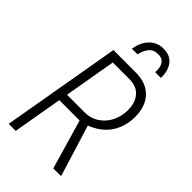

<svg xmlns="http://www.w3.org/2000/svg" viewBox="-274 -999 1081 1081"><g transform="rotate(45 266.5 -458.0)"><path d="M152.8 -710.9 337.9 -710.4Q398.4 -708.5 437.3 -681.4Q476.1 -654.3 492.9 -608.6Q509.8 -563 504.4 -505.4Q499.5 -454.6 478.3 -414.8Q457 -375 421.9 -347.4Q386.7 -319.8 339.4 -303.7L319.8 -295.4L117.7 -295.9L126 -348.1L285.6 -347.7Q331.1 -347.7 366.2 -369.4Q401.4 -391.1 422.6 -426.5Q443.8 -461.9 448.7 -505.9Q453.1 -546.9 442.9 -580.8Q432.6 -614.7 406.5 -636Q380.4 -657.2 336.9 -658.7H199.7L85.4 0H29.3ZM384.3 0 292 -317.9 348.1 -318.4 444.3 -6.8 443.8 0ZM452.1 -788.6 406.7 -789.1Q408.7 -810.1 404.3 -829.1Q399.9 -848.1 387 -860.1Q374 -872.1 349.1 -872.6Q310.5 -873 291.5 -848.1Q272.5 -823.2 265.6 -789.6L221.2 -789.1Q225.6 -824.2 241.9 -853.3Q258.3 -882.3 285.4 -899.7Q312.5 -917 350.1 -916Q405.3 -914.6 430.2 -877Q455.1 -839.4 452.1 -788.6Z"/></g></svg>

Font: Roboto Condensed Light
Style: Italic
Weight: 300
Italic angle: -12°
Designer: Christian Robertson
Foundry: Google
Version: Version 3.0; 2020